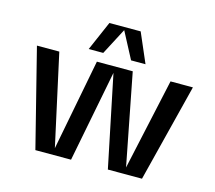

<svg xmlns="http://www.w3.org/2000/svg" viewBox="-100 -823 1058 947"><g transform="rotate(15 428.5 -350.0)"><path d="M700.2 0H525.9L429.2 -467.8L337.9 0H155.8L29.8 -500H144L246.1 -34.2L335.9 -500H519L609.9 -33.2L711.9 -500H826.2ZM505.9 -700.2 570.8 -549.8H497.1L425.8 -685.1L355 -549.8H280.8L346.2 -700.2Z"/></g></svg>

Font: Fivo Sans Modern Med
Style: Regular
Weight: 450
Designer: Alexander Slobzheninov
Foundry: Alexander Slobzheninov
Version: 1.0